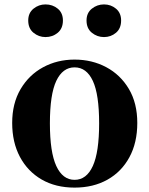

<svg xmlns="http://www.w3.org/2000/svg" viewBox="-20 -833 677 870"><path d="M317.9 17.1Q232.4 17.1 168.9 -19.5Q105.5 -56.2 70.3 -122.1Q35.2 -188 35.2 -275.9Q35.2 -364.3 73 -428.7Q110.8 -493.2 175 -528.1Q239.3 -563 317.9 -563Q397 -563 461.4 -528.6Q525.9 -494.1 564 -429.9Q602.1 -365.7 602.1 -275.9Q602.1 -186.5 566.4 -120.6Q530.8 -54.7 466.8 -18.8Q402.8 17.1 317.9 17.1ZM317.9 -18.1Q372.1 -18.1 400.6 -80.8Q429.2 -143.6 429.2 -273.9Q429.2 -405.3 400.6 -466.6Q372.1 -527.8 317.9 -527.8Q264.2 -527.8 235.1 -466.6Q206.1 -405.3 206.1 -273.9Q206.1 -143.6 235.1 -80.8Q264.2 -18.1 317.9 -18.1ZM451.2 -665Q420.4 -665 396.2 -684.6Q372.1 -704.1 372.1 -740.2Q372.1 -774.4 396.2 -793.7Q420.4 -813 451.2 -813Q482.4 -813 505.6 -793.7Q528.8 -774.4 528.8 -740.2Q528.8 -704.1 505.6 -684.6Q482.4 -665 451.2 -665ZM186 -665Q155.8 -665 131.8 -684.6Q107.9 -704.1 107.9 -740.2Q107.9 -774.4 131.8 -793.7Q155.8 -813 186 -813Q218.3 -813 241.7 -793.7Q265.1 -774.4 265.1 -740.2Q265.1 -704.1 241.7 -684.6Q218.3 -665 186 -665Z"/></svg>

Font: Source Han Serif JP Heavy
Style: Regular
Weight: 900
Designer: Ryoko NISHIZUKA  (kana & ideographs); Frank Grießhammer (Latin, Greek & Cyrillic); Wenlong ZHANG  (bopomofo); Sandoll Co
Foundry: Adobe Systems Incorporated
Version: Version 1.001;PS 1.001;hotconv 16.6.54;makeotf.lib2.5.65590